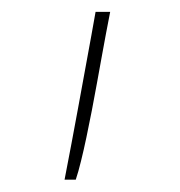

<svg xmlns="http://www.w3.org/2000/svg" viewBox="-20 -119 297 317"><path d="M86.6 177.6Q98.4 116.8 109 58.9Q119.7 1.1 130.7 -59.7L137.8 -99.4H161.9L154.8 -62.5Q151.6 -45.8 147.9 -25Q144.2 -4.3 140.1 18.1Q136 40.5 131.6 63.6Q127.1 86.6 122.7 107.6Q118.3 128.6 113.8 146.7Q109.4 164.8 105.1 177.6Z"/></svg>

Font: Inter P Thin
Style: Regular
Weight: 100
Designer: Rasmus Andersson
Foundry: rsms
Version: Version 3.018;git-588b23468